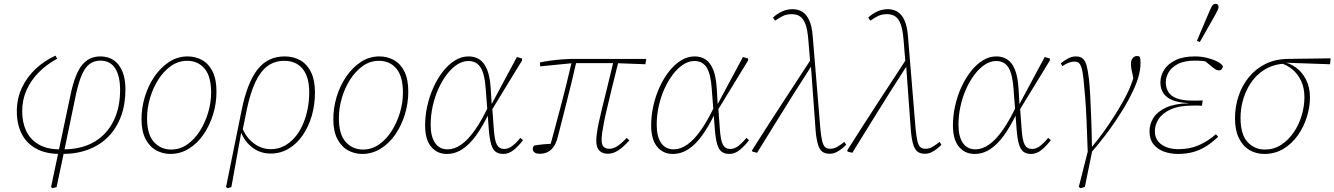

<svg xmlns="http://www.w3.org/2000/svg" viewBox="-20 -793 6978 1004"><path d="M255 191 247 185 350 -303Q373 -409 409.5 -453.5Q446 -498 505 -498Q546 -498 575 -478Q604 -458 620 -419.5Q636 -381 636 -326Q636 -249 613.5 -187Q591 -125 548.5 -80.5Q506 -36 444.5 -12Q383 12 305 12L310 -16L319 -12Q412 -14 476 -53Q540 -92 574 -161Q608 -230 608 -322Q608 -396 582 -436Q556 -476 505 -476Q473 -476 449.5 -459Q426 -442 409 -404Q392 -366 378 -303L315 0L276 185ZM294 12Q219 12 168.5 -16Q118 -44 93 -94Q68 -144 68 -211Q68 -277 94 -333Q120 -389 165.5 -432Q211 -475 270 -502L279 -486Q225 -457 183.5 -415.5Q142 -374 119 -322.5Q96 -271 96 -212Q96 -154 116.5 -109.5Q137 -65 180 -39Q223 -13 289 -12L297 -18Z M871 12Q832 12 797.5 -6.5Q763 -25 741.5 -65.5Q720 -106 720 -170Q720 -229 737.5 -287Q755 -345 787.5 -392.5Q820 -440 864 -469Q908 -498 961 -498Q1003 -498 1037.5 -478.5Q1072 -459 1092 -418.5Q1112 -378 1112 -314Q1112 -252 1094 -194Q1076 -136 1044 -89.5Q1012 -43 967.5 -15.5Q923 12 871 12ZM875 -11Q921 -11 959 -37.5Q997 -64 1025 -108Q1053 -152 1068.5 -204.5Q1084 -257 1084 -308Q1084 -394 1049.5 -434.5Q1015 -475 959 -475Q912 -475 873.5 -447.5Q835 -420 807 -375.5Q779 -331 764 -278.5Q749 -226 749 -175Q749 -90 785 -50.5Q821 -11 875 -11Z M1170 191 1162 185 1244 -219Q1273 -361 1326.5 -429.5Q1380 -498 1469 -498Q1516 -498 1551.5 -477Q1587 -456 1607 -414.5Q1627 -373 1627 -309Q1627 -244 1610 -186.5Q1593 -129 1562 -84.5Q1531 -40 1488.5 -15Q1446 10 1395 10Q1337 10 1293.5 -26.5Q1250 -63 1234 -121L1244 -132Q1263 -78 1304.5 -45.5Q1346 -13 1396 -13Q1432 -13 1462.5 -28Q1493 -43 1518 -70.5Q1543 -98 1560.5 -135.5Q1578 -173 1587.5 -217.5Q1597 -262 1597 -310Q1597 -391 1562.5 -433Q1528 -475 1466 -475Q1416 -475 1379 -447.5Q1342 -420 1316 -365Q1290 -310 1272 -227L1246 -100L1241 -98L1190 185Z M1874 12Q1835 12 1800.5 -6.5Q1766 -25 1744.5 -65.5Q1723 -106 1723 -170Q1723 -229 1740.5 -287Q1758 -345 1790.5 -392.5Q1823 -440 1867 -469Q1911 -498 1964 -498Q2006 -498 2040.5 -478.5Q2075 -459 2095 -418.5Q2115 -378 2115 -314Q2115 -252 2097 -194Q2079 -136 2047 -89.5Q2015 -43 1970.5 -15.5Q1926 12 1874 12ZM1878 -11Q1924 -11 1962 -37.5Q2000 -64 2028 -108Q2056 -152 2071.5 -204.5Q2087 -257 2087 -308Q2087 -394 2052.5 -434.5Q2018 -475 1962 -475Q1915 -475 1876.5 -447.5Q1838 -420 1810 -375.5Q1782 -331 1767 -278.5Q1752 -226 1752 -175Q1752 -90 1788 -50.5Q1824 -11 1878 -11Z M2316 12Q2266 12 2234.5 -25.5Q2203 -63 2203 -137Q2203 -188 2214.5 -239.5Q2226 -291 2247 -337Q2268 -383 2296.5 -419.5Q2325 -456 2359 -477Q2393 -498 2430 -498Q2463 -498 2487.5 -482Q2512 -466 2527 -429.5Q2542 -393 2546 -331L2551 -248L2553 -244L2562 -121Q2566 -58 2578.5 -36Q2591 -14 2617 -14Q2638 -14 2658.5 -29.5Q2679 -45 2701 -72L2715 -60Q2693 -31 2667 -9.5Q2641 12 2612 12Q2588 12 2572.5 1Q2557 -10 2548.5 -38Q2540 -66 2536 -117L2520 -327Q2515 -405 2493.5 -439.5Q2472 -474 2429 -474Q2399 -474 2370 -455Q2341 -436 2316 -403Q2291 -370 2272 -327.5Q2253 -285 2242.5 -237Q2232 -189 2232 -140Q2232 -79 2255 -45.5Q2278 -12 2321 -12Q2356 -12 2392 -37Q2428 -62 2465 -115Q2502 -168 2541 -252L2542 -195H2534Q2503 -131 2469.5 -84.5Q2436 -38 2398 -13Q2360 12 2316 12ZM2550 -215V-247L2683 -495L2710 -487V-477Z M2803 11Q2784 11 2775 4Q2766 -3 2766 -14Q2766 -20 2768.5 -25Q2771 -30 2773 -32Q2797 -36 2822.5 -38.5Q2848 -41 2874 -42L2873 -33L2856 -27Q2871 -83 2885.5 -136.5Q2900 -190 2914 -243.5Q2928 -297 2942 -353.5Q2956 -410 2970 -470H2994Q2981 -413 2968 -359.5Q2955 -306 2942.5 -257Q2930 -208 2918.5 -162Q2907 -116 2896 -74Q2888 -44 2875 -25.5Q2862 -7 2844 2Q2826 11 2803 11ZM2805 -446 2803 -466Q2823 -471 2851 -475Q2879 -479 2913 -482Q2947 -485 2983 -485H3359L3355 -457L3196 -463H2976ZM3157 11Q3132 11 3115 -4.5Q3098 -20 3098 -57Q3098 -73 3101 -95.5Q3104 -118 3110.5 -149.5Q3117 -181 3128 -225.5Q3139 -270 3154 -330.5Q3169 -391 3188 -471H3214Q3194 -391 3179.5 -331Q3165 -271 3154.5 -227Q3144 -183 3138 -152Q3132 -121 3129 -99.5Q3126 -78 3126 -62Q3126 -36 3136.5 -25.5Q3147 -15 3166 -15Q3187 -15 3208.5 -29Q3230 -43 3257 -72L3271 -59Q3254 -40 3236 -24Q3218 -8 3198.5 1.5Q3179 11 3157 11Z M3498 12Q3448 12 3416.5 -25.5Q3385 -63 3385 -137Q3385 -188 3396.5 -239.5Q3408 -291 3429 -337Q3450 -383 3478.5 -419.5Q3507 -456 3541 -477Q3575 -498 3612 -498Q3645 -498 3669.5 -482Q3694 -466 3709 -429.5Q3724 -393 3728 -331L3733 -248L3735 -244L3744 -121Q3748 -58 3760.5 -36Q3773 -14 3799 -14Q3820 -14 3840.5 -29.5Q3861 -45 3883 -72L3897 -60Q3875 -31 3849 -9.5Q3823 12 3794 12Q3770 12 3754.5 1Q3739 -10 3730.5 -38Q3722 -66 3718 -117L3702 -327Q3697 -405 3675.5 -439.5Q3654 -474 3611 -474Q3581 -474 3552 -455Q3523 -436 3498 -403Q3473 -370 3454 -327.5Q3435 -285 3424.5 -237Q3414 -189 3414 -140Q3414 -79 3437 -45.5Q3460 -12 3503 -12Q3538 -12 3574 -37Q3610 -62 3647 -115Q3684 -168 3723 -252L3724 -195H3716Q3685 -131 3651.5 -84.5Q3618 -38 3580 -13Q3542 12 3498 12ZM3732 -215V-247L3865 -495L3892 -487V-477Z M3915 0 3912 -6Q3989 -128 4068 -249Q4147 -370 4226 -491L4231 -446H4222Q4174 -372 4126.5 -296.5Q4079 -221 4032.5 -145.5Q3986 -70 3939 6ZM4318 11Q4295 11 4280.5 0.5Q4266 -10 4257.5 -37Q4249 -64 4245 -111L4220 -455L4217 -462L4207 -583Q4203 -635 4192.5 -664.5Q4182 -694 4164.5 -706.5Q4147 -719 4120 -719Q4092 -719 4072 -708.5Q4052 -698 4033 -685L4022 -701Q4043 -721 4069.5 -733Q4096 -745 4124 -745Q4154 -745 4176 -731Q4198 -717 4212 -686Q4226 -655 4230 -602L4270 -117Q4274 -77 4279.5 -54.5Q4285 -32 4295 -23.5Q4305 -15 4321 -15Q4341 -15 4358 -25Q4375 -35 4395 -51L4405 -36Q4393 -24 4379.5 -13.5Q4366 -3 4351 4Q4336 11 4318 11Z M4413 0 4410 -6Q4487 -128 4566 -249Q4645 -370 4724 -491L4729 -446H4720Q4672 -372 4624.5 -296.5Q4577 -221 4530.5 -145.5Q4484 -70 4437 6ZM4816 11Q4793 11 4778.5 0.5Q4764 -10 4755.5 -37Q4747 -64 4743 -111L4718 -455L4715 -462L4705 -583Q4701 -635 4690.5 -664.5Q4680 -694 4662.5 -706.5Q4645 -719 4618 -719Q4590 -719 4570 -708.5Q4550 -698 4531 -685L4520 -701Q4541 -721 4567.5 -733Q4594 -745 4622 -745Q4652 -745 4674 -731Q4696 -717 4710 -686Q4724 -655 4728 -602L4768 -117Q4772 -77 4777.5 -54.5Q4783 -32 4793 -23.5Q4803 -15 4819 -15Q4839 -15 4856 -25Q4873 -35 4893 -51L4903 -36Q4891 -24 4877.5 -13.5Q4864 -3 4849 4Q4834 11 4816 11Z M5076 12Q5026 12 4994.5 -25.5Q4963 -63 4963 -137Q4963 -188 4974.5 -239.5Q4986 -291 5007 -337Q5028 -383 5056.5 -419.5Q5085 -456 5119 -477Q5153 -498 5190 -498Q5223 -498 5247.5 -482Q5272 -466 5287 -429.5Q5302 -393 5306 -331L5311 -248L5313 -244L5322 -121Q5326 -58 5338.5 -36Q5351 -14 5377 -14Q5398 -14 5418.5 -29.5Q5439 -45 5461 -72L5475 -60Q5453 -31 5427 -9.5Q5401 12 5372 12Q5348 12 5332.5 1Q5317 -10 5308.5 -38Q5300 -66 5296 -117L5280 -327Q5275 -405 5253.5 -439.5Q5232 -474 5189 -474Q5159 -474 5130 -455Q5101 -436 5076 -403Q5051 -370 5032 -327.5Q5013 -285 5002.5 -237Q4992 -189 4992 -140Q4992 -79 5015 -45.5Q5038 -12 5081 -12Q5116 -12 5152 -37Q5188 -62 5225 -115Q5262 -168 5301 -252L5302 -195H5294Q5263 -131 5229.5 -84.5Q5196 -38 5158 -13Q5120 12 5076 12ZM5310 -215V-247L5443 -495L5470 -487V-477Z M5631 191 5621 185 5671 -12H5693L5653 184ZM5668 4Q5665 -84 5662 -156.5Q5659 -229 5654.5 -284.5Q5650 -340 5646 -377Q5642 -417 5636 -437Q5630 -457 5621 -464Q5612 -471 5599 -471Q5585 -471 5569.5 -465.5Q5554 -460 5535 -447L5527 -462Q5547 -478 5566.5 -488Q5586 -498 5606 -498Q5629 -498 5642 -486.5Q5655 -475 5662 -450Q5669 -425 5674 -382Q5678 -349 5681 -292Q5684 -235 5686.5 -165.5Q5689 -96 5690 -24V-25Q5723 -64 5752.5 -105.5Q5782 -147 5807 -186.5Q5832 -226 5850.5 -259Q5869 -292 5880 -316Q5890 -337 5899 -362Q5908 -387 5917 -420L5910 -357L5904 -397Q5900 -412 5897 -428Q5894 -444 5894 -459Q5894 -478 5903 -489Q5912 -500 5925 -500Q5930 -500 5933.5 -499Q5937 -498 5939 -497Q5942 -492 5943 -484Q5944 -476 5944 -464Q5944 -426 5931.5 -385.5Q5919 -345 5896 -300Q5884 -274 5863.5 -239.5Q5843 -205 5816.5 -165Q5790 -125 5757 -82Q5724 -39 5686 5Z M6140 12Q6100 12 6066 -0.5Q6032 -13 6011.5 -39Q5991 -65 5991 -106Q5991 -145 6012 -177.5Q6033 -210 6077.5 -230.5Q6122 -251 6194 -253L6193 -254Q6145 -256 6113 -268.5Q6081 -281 6064.5 -304.5Q6048 -328 6048 -361Q6048 -397 6067.5 -428Q6087 -459 6127 -478.5Q6167 -498 6229 -498Q6262 -498 6292 -490.5Q6322 -483 6344.5 -471.5Q6367 -460 6375 -447Q6374 -439 6369 -432Q6364 -425 6353 -425Q6344 -425 6335.5 -430.5Q6327 -436 6314 -447L6273 -480L6315 -481L6311 -466Q6287 -472 6269.5 -474Q6252 -476 6230 -476Q6173 -476 6139.5 -458.5Q6106 -441 6091 -415Q6076 -389 6076 -363Q6076 -335 6089 -313Q6102 -291 6132.5 -279Q6163 -267 6216 -267Q6229 -267 6246 -267Q6263 -267 6269 -268L6265 -240Q6260 -241 6246.5 -241Q6233 -241 6220 -241Q6146 -241 6102 -221Q6058 -201 6038.5 -170.5Q6019 -140 6019 -108Q6019 -62 6053.5 -37.5Q6088 -13 6142 -13Q6202 -13 6249.5 -34Q6297 -55 6338 -91L6350 -78Q6321 -50 6289.5 -29.5Q6258 -9 6221 1.5Q6184 12 6140 12ZM6239 -580Q6256 -620 6273 -660Q6290 -700 6307 -740Q6312 -751 6316 -758.5Q6320 -766 6325 -769.5Q6330 -773 6336 -773Q6344 -773 6348 -769Q6352 -765 6352 -757Q6352 -750 6348 -741.5Q6344 -733 6334 -714Q6314 -679 6294 -643.5Q6274 -608 6254 -573Z M6591 12Q6548 12 6513.5 -8.5Q6479 -29 6458.5 -70.5Q6438 -112 6438 -174Q6438 -235 6456.5 -290.5Q6475 -346 6510.5 -389.5Q6546 -433 6597 -458.5Q6648 -484 6714 -485L6938 -488L6935 -457L6704 -465L6697 -460Q6655 -458 6619 -442.5Q6583 -427 6555 -400Q6527 -373 6507.5 -337.5Q6488 -302 6477.5 -261Q6467 -220 6467 -176Q6467 -90 6503.5 -50.5Q6540 -11 6595 -11Q6641 -11 6679 -35.5Q6717 -60 6744.5 -100Q6772 -140 6786.5 -188.5Q6801 -237 6801 -284Q6801 -334 6783.5 -370.5Q6766 -407 6737.5 -430.5Q6709 -454 6676 -463L6681 -470Q6721 -465 6754.5 -441.5Q6788 -418 6809 -377.5Q6830 -337 6830 -283Q6830 -233 6813.5 -180.5Q6797 -128 6766 -84.5Q6735 -41 6691 -14.5Q6647 12 6591 12Z"/></svg>

Font: Source Serif 4 ExtraLight
Style: Italic
Weight: 250
Italic angle: -12°
Designer: Frank Grießhammer
Foundry: Adobe Systems Incorporated
Version: Version 4.004;hotconv 1.0.116;makeotfexe 2.5.65601